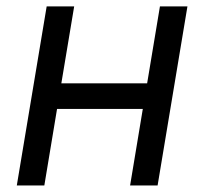

<svg xmlns="http://www.w3.org/2000/svg" viewBox="-20 -565 622 585"><path d="M206 -545.5H122.2L31.2 0H115.1L153.8 -233H415.1L376.4 0H460.2L551.1 -545.5H467.3L428.3 -311.1H166.9Z"/></svg>

Font: Margiela Sans
Style: Italic
Weight: 400
Italic angle: -9.39999°
Designer: Stefan Endress, Andreas Faust
Version: Version 1.100;FEAKit 1.0